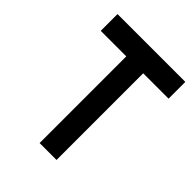

<svg xmlns="http://www.w3.org/2000/svg" viewBox="-183 -725 823 823"><g transform="rotate(45 228.5 -313.5)"><path d="M456.5 -525.4H302.7V0H200.2V-525.4H45.4V-627H456.5Z"/></g></svg>

Font: Keraleeyam
Style: Regular
Weight: 400
Designer: Hussain K. H.
Foundry: Swathanthra Malayalam Computing(SMC) http://smc.org.in
Version: Version 3.0.0+20221109